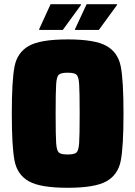

<svg xmlns="http://www.w3.org/2000/svg" viewBox="-20 -883 642 911"><path d="M36 -344Q36 -501 49 -567.5Q62 -634 116.5 -665Q171 -696 301 -696Q431 -696 485.5 -665Q540 -634 553 -567.5Q566 -501 566 -344Q566 -187 553 -120.5Q540 -54 485.5 -23Q431 8 301 8Q171 8 116.5 -23Q62 -54 49 -120.5Q36 -187 36 -344ZM358 -344Q358 -449 355.5 -484.5Q353 -520 342.5 -529Q332 -538 301 -538Q270 -538 259.5 -529Q249 -520 246.5 -485Q244 -450 244 -344Q244 -238 246.5 -203Q249 -168 259.5 -159Q270 -150 301 -150Q332 -150 342.5 -159Q353 -168 355.5 -203.5Q358 -239 358 -344ZM166 -741V-745L220 -863H364V-859L278 -741ZM336 -741V-745L391 -863H535V-859L449 -741Z"/></svg>

Font: Saira Semi Condensed Black
Style: Regular
Weight: 900
Width: 4
Designer: Hector Gatti with collaboration of the Omnibus-Type team
Foundry: Omnibus-Type
Version: Version 1.001; ttfautohint (v1.8)